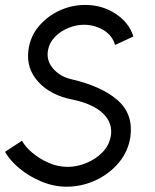

<svg xmlns="http://www.w3.org/2000/svg" viewBox="-43 -726 612 760"><path d="M220.5 13Q170 13 120.8 -7.5Q71.5 -28 33.5 -59.8Q-4.5 -91.5 -23 -125L44 -169Q55.5 -147 83 -123Q110.5 -99 147.8 -82.2Q185 -65.5 224.5 -65.5Q261 -65.5 297.8 -80.2Q334.5 -95 361.5 -122Q388.5 -149 395.5 -186.5Q404.5 -238.5 365.2 -276.5Q326 -314.5 245.5 -331.5Q157.5 -348.5 108.8 -401.8Q60 -455 69.5 -527.5Q76.5 -581 110 -621.2Q143.5 -661.5 192.2 -684Q241 -706.5 294 -706.5Q361.5 -706.5 414.8 -671.5Q468 -636.5 485 -581.5L412.5 -548Q401.5 -586.5 366 -607.2Q330.5 -628 289.5 -628Q258 -628 227.2 -615.2Q196.5 -602.5 174.5 -580Q152.5 -557.5 147 -527.5Q139.5 -486.5 167.5 -454.2Q195.5 -422 241 -412Q357.5 -385 421 -330.8Q484.5 -276.5 473.5 -187Q465.5 -128 427.8 -82.8Q390 -37.5 335.2 -12.2Q280.5 13 220.5 13Z"/></svg>

Font: Urbanist
Style: Italic
Weight: 400
Italic angle: -8°
Designer: Corey Hu
Foundry: Corey Hu
Version: Version 1.330; ttfautohint (v1.8.4.7-5d5b)